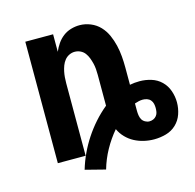

<svg xmlns="http://www.w3.org/2000/svg" viewBox="-92 -623 806 794"><g transform="rotate(-15 311.0 -225.5)"><path d="M267 77 181 55Q191 21 206 -11Q221 -43 240.5 -72.5Q260 -102 283.5 -128.5Q307 -155 335 -178V-310Q335 -323 334 -335.5Q333 -348 330 -360Q327 -372 322.5 -384Q318 -396 310.5 -406Q303 -416 291.5 -421.5Q280 -427 267 -427Q255 -427 243.5 -421.5Q232 -416 224 -406Q216 -396 211.5 -384Q207 -372 204.5 -360Q202 -348 201 -335.5Q200 -323 200 -310V0H81V-520H200V-445Q207 -462 218 -478Q229 -494 244 -505.5Q259 -517 277.5 -522.5Q296 -528 315 -528Q339 -528 362 -518.5Q385 -509 401.5 -491.5Q418 -474 428 -451.5Q438 -429 443.5 -405.5Q449 -382 451 -358Q453 -334 453 -310V-236Q463 -238 473.5 -239Q484 -240 495 -240Q520 -240 544.5 -232.5Q569 -225 587 -207.5Q605 -190 613.5 -165.5Q622 -141 622 -116Q622 -90 613.5 -65.5Q605 -41 586.5 -23.5Q568 -6 543 1Q518 8 492 8Q470 8 448.5 3Q427 -2 408 -12Q389 -22 373.5 -38Q358 -54 349 -74Q321 -41 300 -3Q279 35 267 77ZM492 -69Q501 -69 509 -72.5Q517 -76 522.5 -83Q528 -90 529.5 -98.5Q531 -107 531 -116Q531 -125 529 -134Q527 -143 521 -150Q515 -157 506 -160Q497 -163 488 -163Q479 -163 470.5 -161Q462 -159 453 -156V-124Q453 -115 454.5 -105Q456 -95 460.5 -87Q465 -79 474 -74Q483 -69 492 -69Z"/></g></svg>

Font: Iosevka Fixed Extended
Style: Bold
Weight: 700
Width: 7
Monospace: yes
Designer: Belleve Invis
Foundry: Belleve Invis
Version: Version 24.1.1; ttfautohint (v1.8.4)